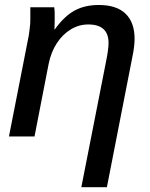

<svg xmlns="http://www.w3.org/2000/svg" viewBox="-20 -558 614 785"><path d="M521.5 -326.7 417 207.5H312.5L413.6 -306.6Q423.8 -356.4 423.8 -382.3Q423.8 -458 340.8 -458Q302.7 -458 269.3 -437.7Q235.8 -417.5 212.2 -381.1Q188.5 -344.7 178.7 -295.9L121.1 0H16.6L94.2 -395.5Q97.7 -410.2 100.1 -430.4Q102.5 -450.7 103.5 -460.4Q104 -466.3 104 -480Q104 -493.7 104 -507.8Q104 -522 104 -528.3H201.7Q203.1 -521 203.6 -505.6Q204.1 -490.2 203.6 -472.4Q203.1 -454.6 202.6 -438H204.1Q243.7 -492.7 285.4 -515.1Q327.1 -537.6 383.8 -537.6Q456.5 -537.6 493.4 -502Q530.3 -466.3 530.3 -398.9Q530.3 -385.3 528.1 -366.5Q525.9 -347.7 521.5 -326.7Z"/></svg>

Font: Arimo Medium
Style: Italic
Weight: 500
Italic angle: -12°
Designer: Steve Matteson
Foundry: Monotype Imaging Inc.
Version: Version 1.33